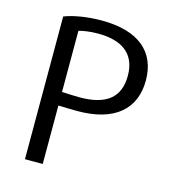

<svg xmlns="http://www.w3.org/2000/svg" viewBox="-106 -787 787 876"><g transform="rotate(15 288.0 -349.0)"><path d="M532 -487C532 -352 441 -272 267 -272C237 -272 205 -273 176 -274V2H92V-672C137 -690 204 -700 267 -700C445 -700 532 -620 532 -487ZM447 -487C447 -595 374 -638 267 -638C225 -638 195 -632 176 -627V-338C203 -337 232 -335 259 -335C385 -335 447 -384 447 -487Z"/></g></svg>

Font: Repo Regular
Style: Regular
Weight: 400
Designer: Stefan Peev
Foundry: Context Ltd
Version: Version 1.502